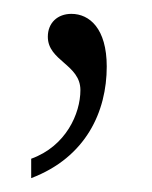

<svg xmlns="http://www.w3.org/2000/svg" viewBox="-20 -103 219 277"><path d="M25 126V154C104 124 134 58 134 -7C134 -62 109 -83 83 -83C63 -83 49 -70 49 -50C49 -15 96 -10 96 27C96 61 75 108 25 126Z"/></svg>

Font: Noto Serif Thai Condensed ExtraLight
Style: Regular
Weight: 200
Width: 3
Designer: Monotype Design Team
Foundry: Monotype Imaging Inc.
Version: Version 2.002